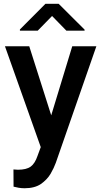

<svg xmlns="http://www.w3.org/2000/svg" viewBox="-20 -770 530 1003"><path d="M5.9 -528.3 192.9 -1.5 175.8 44.9C167 70.8 155.3 89.4 140.1 100.6C125 111.3 103 116.7 73.7 116.7C68.4 116.7 57.6 115.7 50.3 115.2L50.8 205.1C67.9 209.5 86.9 213.4 107.9 213.4C143.1 213.4 171.4 206.1 193.4 191.4C214.8 176.3 231.9 158.7 244.1 138.2C256.3 117.2 265.1 98.1 271.5 80.6L483.4 -528.3H357.4L247.6 -167.5L132.8 -528.3ZM217.3 -750 84 -616.2V-609.9H177.2L252 -686.5L326.7 -609.9H421.9V-615.2L286.6 -750Z"/></svg>

Font: Vazirmatn Medium
Style: Regular
Weight: 500
Designer: Saber Rastikerdar
Foundry: Saber Rastikerdar
Version: Version 33.003